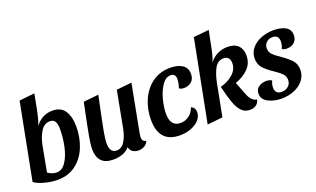

<svg xmlns="http://www.w3.org/2000/svg" viewBox="-78 -1135 2597 1578"><g transform="rotate(-20 1220.5 -346.0)"><path d="M212 -451Q270 -530 363 -530Q436 -530 470 -478.5Q504 -427 504 -340Q504 -246 471 -163.5Q438 -81 372 -30.5Q306 20 212 20Q162 20 103.5 5.5Q45 -9 10 -34L139 -700L273 -714L251 -600Q233 -503 212 -451ZM225 -40Q272 -40 305 -89Q338 -138 354.5 -213.5Q371 -289 371 -369Q371 -411 358 -433Q345 -455 314 -455Q263 -455 232.5 -405Q202 -355 189 -286L148 -67Q184 -40 225 -40Z M970 -73Q970 -56 978.5 -45.5Q987 -35 1004 -34Q996 -8 972 6Q948 20 918 20Q888 20 867.5 5Q847 -10 842 -37Q819 -8 781.5 6Q744 20 700 20Q629 20 595.5 -16Q562 -52 562 -119Q562 -158 575.5 -233.5Q589 -309 631 -510L763 -524Q714 -290 702 -225Q690 -160 690 -121Q690 -87 703.5 -64Q717 -41 749 -41Q794 -41 821 -85.5Q848 -130 860 -193L920 -510L1053 -524L975 -115Q970 -85 970 -73Z M1538 -425Q1538 -381 1511 -357.5Q1484 -334 1446 -334Q1417 -334 1403 -347Q1410 -363 1414 -384.5Q1418 -406 1418 -422Q1418 -471 1376 -471Q1332 -471 1299 -422.5Q1266 -374 1249 -306.5Q1232 -239 1232 -186Q1232 -74 1320 -74Q1363 -74 1396 -99Q1429 -124 1443 -166Q1478 -153 1478 -112Q1478 -75 1451.5 -45Q1425 -15 1380 2.5Q1335 20 1281 20Q1191 20 1145 -30Q1099 -80 1099 -181Q1099 -272 1133.5 -352Q1168 -432 1234.5 -481Q1301 -530 1392 -530Q1459 -530 1498.5 -503.5Q1538 -477 1538 -425Z M1736 -451Q1764 -490 1805.5 -510Q1847 -530 1894 -530Q1955 -530 1986.5 -498.5Q2018 -467 2018 -412Q2018 -343 1973 -297.5Q1928 -252 1858 -228L1903 -113Q1929 -46 1976 -41Q1970 -12 1948.5 4Q1927 20 1893 20Q1850 20 1821.5 -9Q1793 -38 1773.5 -91.5Q1754 -145 1731 -240Q1795 -256 1841 -296Q1887 -336 1887 -392Q1887 -422 1872.5 -437.5Q1858 -453 1831 -453Q1782 -453 1755 -406Q1728 -359 1713 -284L1658 0L1524 14L1663 -700L1798 -714L1775 -600Q1757 -503 1736 -451Z M2181 -213Q2127 -249 2099.5 -281.5Q2072 -314 2072 -362Q2072 -412 2102.5 -450Q2133 -488 2185 -509Q2237 -530 2298 -530Q2359 -530 2400 -507.5Q2441 -485 2441 -435Q2441 -395 2415.5 -372.5Q2390 -350 2350 -350Q2322 -350 2309 -361Q2323 -395 2323 -423Q2323 -479 2269 -479Q2236 -479 2215 -458.5Q2194 -438 2194 -407Q2194 -376 2215.5 -353.5Q2237 -331 2285 -299Q2339 -262 2366.5 -230Q2394 -198 2394 -149Q2394 -99 2363.5 -60Q2333 -21 2281.5 0.5Q2230 22 2170 22Q2103 22 2053 -4.5Q2003 -31 2003 -81Q2003 -119 2031.5 -138.5Q2060 -158 2098 -158Q2127 -158 2146 -145Q2132 -114 2132 -87Q2132 -59 2146.5 -44.5Q2161 -30 2189 -30Q2224 -30 2247.5 -51Q2271 -72 2271 -105Q2271 -137 2250 -159Q2229 -181 2181 -213Z"/></g></svg>

Font: Sansita Medium Italic
Style: Regular
Weight: 500
Italic angle: -11°
Designer: Pablo Cosgaya
Foundry: Omnibus-Type
Version: Version 1.006